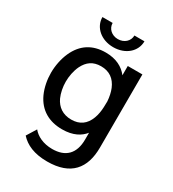

<svg xmlns="http://www.w3.org/2000/svg" viewBox="-206 -789 982 1092"><g transform="rotate(30 284.5 -243.5)"><path d="M278 -560C358 -560 416 -611 416 -678H350C350 -641 319 -613 278 -613C238 -613 207 -641 207 -678H140C140 -611 199 -560 278 -560ZM404 -509V-448C374 -487 327 -513 258 -513C172 -513 109 -474 73 -394C55 -354 45 -304 45 -258C45 -215 53 -167 72 -125C108 -47 174 -10 260 -10C333 -10 377 -37 403 -70V-26C403 68 354 115 267 115C208 115 163 92 138 61L99 124C136 165 192 191 278 191C432 191 499 109 499 -29L500 -509ZM389 -163C369 -110 332 -84 277 -84C222 -84 184 -111 163 -156C150 -185 143 -221 143 -256C143 -290 150 -330 166 -363C188 -407 221 -432 274 -432C329 -432 366 -405 387 -355C396 -333 402 -306 404 -276L403 -238C402 -213 398 -187 389 -163Z"/></g></svg>

Font: Arthouse Owned Medium
Style: Regular
Weight: 500
Designer: Jeremy Tribby
Foundry: Tribby Type
Version: Version 1.000;PS 001.000;hotconv 1.0.88;makeotf.lib2.5.64775